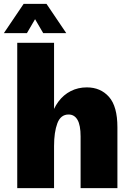

<svg xmlns="http://www.w3.org/2000/svg" viewBox="-40 -971 666 991"><path d="M49 -750H239V0H49ZM376 -267Q376 -325 360 -352.5Q344 -380 314 -380Q273 -380 256 -334.5Q239 -289 239 -217L223 -282L221 -360Q235 -411 261.5 -446.5Q288 -482 325.5 -501Q363 -520 408 -520Q479 -520 522.5 -471Q566 -422 566 -314V0H376ZM82 -951H200L302 -800H183L141 -872L99 -800H-20Z"/></svg>

Font: Moderustic ExtraBold
Style: Regular
Weight: 800
Designer: Tural Alisoy
Foundry: TAFT Foundry
Version: Version 2.120